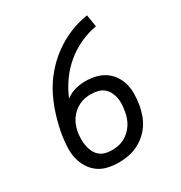

<svg xmlns="http://www.w3.org/2000/svg" viewBox="-175 -870 950 1005"><g transform="rotate(-30 300.0 -367.5)"><path d="M254 8Q221 8 188.5 0.5Q156 -7 131 -25.5Q106 -44 89.5 -71.5Q73 -99 66 -130Q59 -161 60.5 -195Q62 -229 67 -262Q76 -317 92.5 -371.5Q109 -426 134 -477Q159 -528 197.5 -574Q236 -620 283.5 -655Q331 -690 384 -712Q437 -734 494 -743L506 -670Q455 -661 407 -639Q359 -617 318 -583Q277 -549 245.5 -504.5Q214 -460 195 -412Q220 -432 251 -440.5Q282 -449 312 -449Q344 -449 374 -442Q404 -435 428.5 -419Q453 -403 470 -378.5Q487 -354 495 -325Q503 -296 502.5 -264Q502 -232 497 -201Q492 -172 482.5 -144.5Q473 -117 456.5 -92Q440 -67 416.5 -47Q393 -27 366 -14.5Q339 -2 311 3Q283 8 254 8ZM254 -66Q273 -66 292.5 -69.5Q312 -73 330 -82.5Q348 -92 363 -106Q378 -120 389 -137.5Q400 -155 406 -173.5Q412 -192 415 -211Q415 -212 415 -212Q415 -212 415 -213Q419 -233 419.5 -253Q420 -273 416 -291.5Q412 -310 403 -326.5Q394 -343 379.5 -354.5Q365 -366 346 -370.5Q327 -375 307 -375Q307 -375 306.5 -375.5Q306 -376 306 -376Q288 -376 269.5 -372.5Q251 -369 233.5 -360.5Q216 -352 201 -339Q186 -326 175 -310Q164 -294 157.5 -276.5Q151 -259 147 -240Q144 -220 143.5 -199Q143 -178 146.5 -158.5Q150 -139 158 -121Q166 -103 180.5 -90Q195 -77 214 -71.5Q233 -66 254 -66Z"/></g></svg>

Font: Iosevka Curly Extended
Style: Italic
Weight: 400
Width: 7
Italic angle: -9°
Monospace: yes
Designer: Belleve Invis
Foundry: Belleve Invis
Version: Version 11.1.0; ttfautohint (v1.8.3)